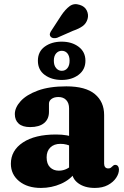

<svg xmlns="http://www.w3.org/2000/svg" viewBox="-20 -912 612 945"><path d="M334 -69.5V-82L320 -85V-378.5Q320 -404.5 306 -419.5Q292 -434.5 267.5 -434.5Q246.5 -434.5 233.8 -425.2Q221 -416 221 -401.5V-361.5Q221 -326 197 -306.2Q173 -286.5 128.5 -286.5Q91 -286.5 72 -303.5Q53 -320.5 53 -350.5Q53 -382.5 81.5 -414Q110 -445.5 166.2 -466.2Q222.5 -487 306.5 -487Q401 -487 446.8 -449Q492.5 -411 492.5 -346V-106.5Q492.5 -96 497.5 -89.5Q502.5 -83 513 -83Q521 -83 525.5 -86.5Q530 -90 534 -94Q536.5 -96.5 539.5 -98.5Q542.5 -100.5 547 -100.5Q556 -100.5 560.8 -94Q565.5 -87.5 565.5 -77.5Q565.5 -57.5 551.5 -36.5Q537.5 -15.5 511 -1.2Q484.5 13 446.5 13Q397 13 365.5 -9.8Q334 -32.5 334 -69.5ZM33.5 -106Q33.5 -171.5 92.8 -210.8Q152 -250 255.5 -250Q285.5 -250 309.2 -245.8Q333 -241.5 349 -234L334 -190.5Q320.5 -197 307 -200.5Q293.5 -204 277 -204Q246 -204 227.8 -186.2Q209.5 -168.5 209.5 -137.5Q209.5 -105.5 226.2 -88.8Q243 -72 269.5 -72Q291 -72 309.5 -81.5Q328 -91 339.5 -105.5L351.5 -64.5Q326 -27.5 279.8 -7.2Q233.5 13 181.5 13Q115 13 74.2 -20.2Q33.5 -53.5 33.5 -106ZM283.5 -518.5Q234 -518.5 200.2 -543.2Q166.5 -568 166.5 -613Q166.5 -658 200.2 -682.5Q234 -707 283.5 -707Q333.5 -707 367 -681.8Q400.5 -656.5 400.5 -613Q400.5 -569.5 367 -544Q333.5 -518.5 283.5 -518.5ZM284 -662Q267.5 -662 256.2 -649.2Q245 -636.5 245 -613Q245 -590 256.2 -576.8Q267.5 -563.5 284 -563.5Q301.5 -563.5 312 -576.8Q322.5 -590 322.5 -613Q322.5 -636 312 -649Q301.5 -662 284 -662ZM281.5 -836Q301.5 -866 323 -881.8Q344.5 -897.5 372.5 -888Q397.5 -880.5 407.2 -860Q417 -839.5 411 -818.5Q404.5 -796.5 387.2 -783.8Q370 -771 339.5 -760.5L261 -726Q251.5 -723 242.5 -724.5Q233.5 -726 228.5 -732.5Q223.5 -740 226 -747.8Q228.5 -755.5 234 -763Z"/></svg>

Font: Fraunces 28pt Soft Wonky
Style: Bold
Weight: 700
Version: Version 1.000;[b76b70a41]